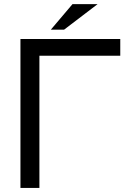

<svg xmlns="http://www.w3.org/2000/svg" viewBox="-20 -920 639 940"><path d="M335 -899.9H458L293.9 -774.9H229ZM172.9 0H80.1V-729H568.8V-647H172.9Z"/></svg>

Font: Miedinger*
Style: Book
Weight: 400
Version: Version 001.000